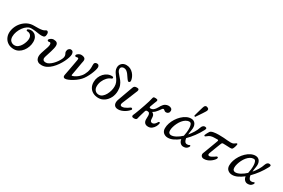

<svg xmlns="http://www.w3.org/2000/svg" viewBox="112 -2030 4845 3283"><g transform="rotate(30 2534.5 -388.5)"><path d="M239 12Q173 12 126 -16Q79 -44 54.5 -90.5Q30 -137 30 -190Q30 -246 52 -302.5Q74 -359 115 -405.5Q156 -452 212 -480.5Q268 -509 337 -509Q343 -509 348.5 -509Q354 -509 361 -509Q393 -509 429.5 -510Q466 -511 499 -517.5Q532 -524 554 -541Q571 -554 588.5 -542Q606 -530 606 -494Q606 -457 590.5 -441.5Q575 -426 536 -426Q502 -426 473 -431Q444 -436 408.5 -441Q373 -446 322 -446Q283 -446 245 -420Q207 -394 177 -352Q147 -310 129 -261Q111 -212 111 -165Q111 -106 142.5 -78.5Q174 -51 213 -51Q254 -51 284.5 -75.5Q315 -100 336 -136.5Q357 -173 367.5 -209.5Q378 -246 378 -271Q378 -319 351.5 -345Q325 -371 283 -369Q273 -369 269 -382Q265 -395 281 -404Q305 -418 337 -417.5Q369 -417 399 -401Q429 -385 448.5 -350Q468 -315 468 -260Q468 -212 451 -163.5Q434 -115 403.5 -75.5Q373 -36 331 -12Q289 12 239 12Z M787 12Q742 12 716 -3.5Q690 -19 679 -44Q668 -69 668 -98Q668 -126 678.5 -162Q689 -198 702.5 -235.5Q716 -273 726.5 -306Q737 -339 737 -361Q737 -411 700 -398Q681 -393 670.5 -405.5Q660 -418 672 -433Q686 -451 708.5 -462Q731 -473 750 -473Q771 -473 791 -468Q811 -463 824 -447.5Q837 -432 837 -400Q837 -377 829.5 -344.5Q822 -312 811.5 -276.5Q801 -241 790 -208Q779 -175 771.5 -150Q764 -125 764 -115Q764 -91 779 -77Q794 -63 828 -63Q856 -63 887.5 -82Q919 -101 948.5 -130.5Q978 -160 1002 -194.5Q1026 -229 1040.5 -260.5Q1055 -292 1055 -314Q1055 -335 1049 -349Q1043 -363 1037 -374.5Q1031 -386 1031 -401Q1031 -433 1049.5 -453Q1068 -473 1091 -473Q1116 -473 1130.5 -455.5Q1145 -438 1145 -405Q1145 -381 1132.5 -341Q1120 -301 1097 -254Q1074 -207 1041.5 -160Q1009 -113 969.5 -74Q930 -35 884 -11.5Q838 12 787 12Z M1272 9Q1243 16 1225.5 3.5Q1208 -9 1215 -46Q1217 -57 1223.5 -90Q1230 -123 1238 -166.5Q1246 -210 1254 -253.5Q1262 -297 1268 -330.5Q1274 -364 1276 -376Q1280 -402 1268 -408Q1256 -414 1239 -407Q1220 -400 1209.5 -413.5Q1199 -427 1211 -442Q1225 -459 1247 -470.5Q1269 -482 1288 -482Q1332 -482 1356.5 -464Q1381 -446 1373 -402Q1371 -395 1365.5 -364.5Q1360 -334 1353 -293.5Q1346 -253 1339 -212.5Q1332 -172 1326.5 -143Q1321 -114 1320 -108Q1316 -87 1340 -94Q1367 -102 1403.5 -124.5Q1440 -147 1474 -187Q1508 -227 1529 -287Q1550 -347 1545 -428Q1543 -459 1557 -474Q1571 -489 1595 -489Q1621 -489 1632 -473Q1643 -457 1643 -440Q1643 -416 1631.5 -377Q1620 -338 1600.5 -293.5Q1581 -249 1556.5 -207.5Q1532 -166 1505 -137Q1475 -104 1433 -73.5Q1391 -43 1348 -21Q1305 1 1272 9Z M1908 12Q1849 12 1802.5 -11.5Q1756 -35 1729.5 -79.5Q1703 -124 1703 -186Q1703 -236 1721.5 -281.5Q1740 -327 1772 -361.5Q1804 -396 1845.5 -414.5Q1887 -433 1933 -430Q1953 -429 1955 -412Q1957 -395 1939 -389Q1897 -375 1862 -338Q1827 -301 1806 -251.5Q1785 -202 1785 -151Q1785 -98 1813.5 -69Q1842 -40 1886 -40Q1924 -40 1954.5 -65Q1985 -90 2007 -129.5Q2029 -169 2040.5 -213Q2052 -257 2052 -296Q2052 -338 2039 -370.5Q2026 -403 2007 -430.5Q1988 -458 1968.5 -484Q1949 -510 1936 -537.5Q1923 -565 1923 -599Q1923 -650 1957.5 -683.5Q1992 -717 2047 -717Q2091 -717 2126.5 -699Q2162 -681 2188 -651.5Q2214 -622 2229 -588Q2244 -554 2247 -522Q2249 -501 2232 -490.5Q2215 -480 2200 -496Q2182 -515 2165 -541.5Q2148 -568 2129 -593.5Q2110 -619 2086.5 -636Q2063 -653 2032 -653Q2010 -653 1991.5 -640Q1973 -627 1973 -599Q1973 -572 1990 -547.5Q2007 -523 2031.5 -497Q2056 -471 2080.5 -439Q2105 -407 2122 -364Q2139 -321 2139 -262Q2139 -185 2107 -122.5Q2075 -60 2022.5 -24Q1970 12 1908 12Z M2297 12Q2261 12 2241 -1.5Q2221 -15 2213 -36.5Q2205 -58 2207 -81.5Q2209 -105 2216 -126Q2220 -137 2231 -167.5Q2242 -198 2256.5 -238Q2271 -278 2285.5 -318.5Q2300 -359 2311.5 -390.5Q2323 -422 2328 -435Q2335 -454 2349 -463.5Q2363 -473 2395 -473Q2425 -473 2431.5 -458Q2438 -443 2430 -423Q2426 -414 2414 -384.5Q2402 -355 2386 -315.5Q2370 -276 2353.5 -236Q2337 -196 2324 -165Q2311 -134 2306 -122Q2294 -94 2302 -77Q2310 -60 2331 -60Q2356 -60 2381.5 -70.5Q2407 -81 2430 -95.5Q2453 -110 2468 -122Q2478 -130 2488.5 -127Q2499 -124 2504 -115Q2509 -106 2502 -96Q2493 -84 2473.5 -65.5Q2454 -47 2426 -29.5Q2398 -12 2365 0Q2332 12 2297 12Z M2890 12Q2841 12 2818 -17.5Q2795 -47 2799 -99V-100Q2801 -129 2800 -155Q2799 -181 2788.5 -197.5Q2778 -214 2752 -214Q2731 -214 2724 -208.5Q2717 -203 2712 -189Q2708 -176 2701 -153.5Q2694 -131 2686.5 -105Q2679 -79 2673 -56.5Q2667 -34 2665 -22Q2662 -7 2648.5 1Q2635 9 2607 9Q2579 9 2570.5 -4Q2562 -17 2569 -33Q2576 -47 2590.5 -84Q2605 -121 2623 -170.5Q2641 -220 2659 -272.5Q2677 -325 2691 -371.5Q2705 -418 2711 -449Q2714 -465 2723.5 -471.5Q2733 -478 2764 -476Q2796 -475 2801.5 -462Q2807 -449 2799 -432Q2792 -416 2781.5 -389Q2771 -362 2762.5 -338Q2754 -314 2751 -305Q2748 -294 2752 -286.5Q2756 -279 2775 -279Q2801 -279 2821 -293.5Q2841 -308 2856.5 -329Q2872 -350 2883 -370Q2894 -390 2900 -400Q2926 -441 2956 -458Q2986 -475 3019 -475Q3053 -475 3073.5 -459.5Q3094 -444 3094 -416Q3094 -388 3076.5 -371Q3059 -354 3035 -354Q3019 -354 3008 -360Q2997 -366 2987 -376Q2978 -386 2965 -382.5Q2952 -379 2944 -366Q2931 -346 2913 -322Q2895 -298 2875.5 -278.5Q2856 -259 2837 -250Q2830 -247 2830.5 -242.5Q2831 -238 2837 -235Q2860 -224 2868.5 -200.5Q2877 -177 2877 -140Q2877 -104 2889 -90.5Q2901 -77 2920 -77Q2949 -77 2970.5 -99.5Q2992 -122 3002 -143Q3008 -155 3022.5 -153.5Q3037 -152 3034 -132Q3029 -101 3010.5 -67.5Q2992 -34 2961.5 -11Q2931 12 2890 12Z M3277 7Q3225 7 3189.5 -23.5Q3154 -54 3154 -112Q3154 -160 3171 -211Q3188 -262 3218 -309.5Q3248 -357 3287.5 -395Q3327 -433 3372 -455.5Q3417 -478 3463 -478Q3522 -478 3550.5 -431Q3579 -384 3564 -306Q3555 -260 3552 -216Q3591 -262 3623 -314.5Q3655 -367 3673 -422Q3683 -452 3702 -466Q3721 -480 3743 -476Q3766 -473 3768.5 -459.5Q3771 -446 3757 -421Q3717 -345 3664.5 -274Q3612 -203 3553 -145Q3558 -107 3573.5 -83.5Q3589 -60 3618 -60Q3634 -60 3644.5 -63Q3655 -66 3662 -71Q3668 -76 3676.5 -72Q3685 -68 3681 -54Q3676 -35 3652 -14Q3628 7 3581 7Q3547 7 3521 -19Q3495 -45 3490 -88Q3435 -45 3381 -19Q3327 7 3277 7ZM3303 -58Q3345 -58 3397 -86Q3449 -114 3499 -161Q3507 -196 3512 -239.5Q3517 -283 3515 -323.5Q3513 -364 3501 -390.5Q3489 -417 3462 -417Q3427 -417 3394.5 -397Q3362 -377 3335.5 -344.5Q3309 -312 3289.5 -272.5Q3270 -233 3259 -194Q3248 -155 3248 -123Q3248 -90 3263 -74Q3278 -58 3303 -58ZM3506.2 -538Q3499.6 -535.4 3492.2 -539.2Q3484.8 -543 3482.7 -548.7Q3483.8 -552.8 3489.3 -573.3Q3494.8 -593.8 3502.9 -622.7Q3511 -651.6 3519.6 -680.8Q3528.1 -710 3535 -733.1Q3541.9 -756.1 3546 -763.1Q3553.1 -778.7 3569 -786.2Q3584.9 -793.6 3606.2 -782.8Q3630.6 -772.6 3632.9 -756.6Q3635.2 -740.6 3628 -725Q3624.5 -717.1 3611.8 -697.1Q3599.1 -677.1 3582.3 -651.2Q3565.5 -625.3 3548.6 -600.6Q3531.7 -575.8 3519.7 -558.5Q3507.8 -541.2 3506.2 -538Z M3993 12Q3955 12 3938 -12.5Q3921 -37 3932 -68Q3935 -75 3946 -104Q3957 -133 3972 -173.5Q3987 -214 4002.5 -255Q4018 -296 4030 -328.5Q4042 -361 4046 -374Q4048 -382 4044 -387.5Q4040 -393 4029 -393Q4014 -393 3994.5 -392.5Q3975 -392 3958.5 -391.5Q3942 -391 3934 -390Q3896 -385 3871.5 -370Q3847 -355 3823 -335Q3815 -328 3805.5 -334Q3796 -340 3801 -353Q3806 -367 3819.5 -392.5Q3833 -418 3844 -434Q3860 -456 3906.5 -465Q3953 -474 4010 -474Q4068 -474 4108 -471Q4148 -468 4181 -464.5Q4214 -461 4250 -461Q4286 -461 4306.5 -473.5Q4327 -486 4339 -496Q4349 -504 4357 -500.5Q4365 -497 4364 -486Q4361 -461 4352 -434Q4343 -407 4334 -393Q4327 -382 4314.5 -378.5Q4302 -375 4285 -376Q4270 -377 4244 -378Q4218 -379 4191 -380Q4164 -381 4145 -381Q4138 -381 4131 -377Q4124 -373 4121 -366Q4117 -358 4107 -332.5Q4097 -307 4084 -273.5Q4071 -240 4058.5 -207Q4046 -174 4036.5 -149Q4027 -124 4025 -117Q4019 -98 4025.5 -87Q4032 -76 4049 -76Q4064 -76 4085.5 -86.5Q4107 -97 4127.5 -110Q4148 -123 4159 -132Q4169 -140 4181.5 -134.5Q4194 -129 4189 -112Q4186 -100 4169.5 -79.5Q4153 -59 4126.5 -38Q4100 -17 4066 -2.5Q4032 12 3993 12Z M4547 7Q4495 7 4459.5 -23.5Q4424 -54 4424 -112Q4424 -160 4441 -211Q4458 -262 4488 -309.5Q4518 -357 4557.5 -395Q4597 -433 4642 -455.5Q4687 -478 4733 -478Q4792 -478 4820.5 -431Q4849 -384 4834 -306Q4825 -260 4822 -216Q4861 -262 4893 -314.5Q4925 -367 4943 -422Q4953 -452 4972 -466Q4991 -480 5013 -476Q5036 -473 5038.5 -459.5Q5041 -446 5027 -421Q4987 -345 4934.5 -274Q4882 -203 4823 -145Q4828 -107 4843.5 -83.5Q4859 -60 4888 -60Q4904 -60 4914.5 -63Q4925 -66 4932 -71Q4938 -76 4946.5 -72Q4955 -68 4951 -54Q4946 -35 4922 -14Q4898 7 4851 7Q4817 7 4791 -19Q4765 -45 4760 -88Q4705 -45 4651 -19Q4597 7 4547 7ZM4573 -58Q4615 -58 4667 -86Q4719 -114 4769 -161Q4777 -196 4782 -239.5Q4787 -283 4785 -323.5Q4783 -364 4771 -390.5Q4759 -417 4732 -417Q4697 -417 4664.5 -397Q4632 -377 4605.5 -344.5Q4579 -312 4559.5 -272.5Q4540 -233 4529 -194Q4518 -155 4518 -123Q4518 -90 4533 -74Q4548 -58 4573 -58Z"/></g></svg>

Font: TsukuhouMincho
Style: Regular
Weight: 400
Designer: Iose
Foundry: Typographish
Version: Version 1.001; ttfautohint (v1.8.3)